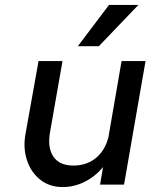

<svg xmlns="http://www.w3.org/2000/svg" viewBox="-20 -747 609 777"><path d="M540 -727 380 -560H295L421 -727ZM183 -215Q171 -151 195.5 -114Q220 -77 277 -77Q331 -77 368.5 -108Q406 -139 419 -193L472 -500H569L482 0H385L397 -71Q366 -33 323 -11.5Q280 10 234 10Q180 10 142.5 -20Q105 -50 89 -99Q73 -148 83 -204L136 -500H233Z"/></svg>

Font: Overused Grotesk Medium
Style: Italic
Weight: 500
Italic angle: -10°
Version: Version 0.003